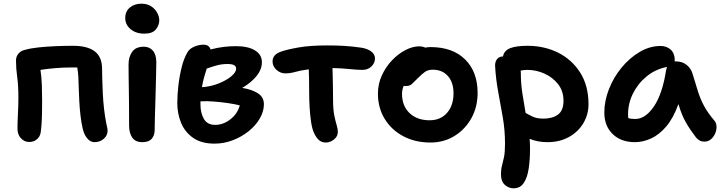

<svg xmlns="http://www.w3.org/2000/svg" viewBox="-20 -763 3930 1044"><path d="M494 10Q471 10 453.5 -11.5Q436 -33 429 -67Q422 -97 417.5 -136Q413 -175 411 -215.5Q409 -256 408 -290.5Q407 -325 406 -346Q404 -374 400 -396H357Q324 -396 281 -392.5Q238 -389 200 -383Q206 -343 207.5 -302Q209 -261 209 -215Q209 -186 208.5 -153Q208 -120 206 -90.5Q204 -61 201 -41Q197 -19 180 -5Q163 9 139 9Q112 9 93.5 -11.5Q75 -32 75 -63Q75 -95 77.5 -143.5Q80 -192 80 -230Q80 -299 73.5 -344.5Q67 -390 67 -435Q67 -455 80 -471Q93 -487 116 -492Q148 -501 192 -505.5Q236 -510 284 -512Q332 -514 376 -514Q456 -514 495.5 -483.5Q535 -453 535 -389Q535 -370 536 -334Q537 -298 539 -255Q541 -212 546 -169Q551 -126 558 -92Q560 -82 562.5 -71Q565 -60 565 -52Q565 -26 544 -8Q523 10 494 10Z M765 -580Q719 -580 690 -604.5Q661 -629 661 -665Q661 -701 686 -722Q711 -743 749 -743Q780 -743 801.5 -729Q823 -715 834.5 -694Q846 -673 846 -652Q846 -626 827.5 -603Q809 -580 765 -580ZM754 10Q716 10 699 -15Q682 -40 682 -80Q682 -149 681.5 -197Q681 -245 680.5 -280.5Q680 -316 679.5 -347Q679 -378 679 -413Q679 -453 698.5 -481Q718 -509 762 -509Q792 -509 810.5 -488.5Q829 -468 830 -427Q830 -406 829 -369.5Q828 -333 827 -288.5Q826 -244 824.5 -199Q823 -154 822 -116Q821 -78 821 -56Q821 -27 805 -8.5Q789 10 754 10Z M1147 18Q1075 18 1030 -13.5Q985 -45 964.5 -95.5Q944 -146 944 -202Q944 -246 950 -298Q956 -350 968 -398Q980 -446 999 -478Q1010 -498 1035.5 -509Q1061 -520 1087 -520Q1117 -520 1125 -494Q1162 -504 1196.5 -508Q1231 -512 1263 -512Q1329 -512 1366.5 -489Q1404 -466 1404 -425Q1404 -385 1374.5 -349Q1345 -313 1297 -285Q1349 -277 1382 -256Q1415 -235 1415 -196Q1415 -157 1392.5 -118.5Q1370 -80 1332 -49.5Q1294 -19 1246 -0.5Q1198 18 1147 18ZM1218 -415Q1185 -415 1157 -407Q1129 -399 1104 -390Q1097 -369 1090 -343.5Q1083 -318 1078 -289Q1126 -292 1168.5 -309Q1211 -326 1237.5 -348Q1264 -370 1264 -390Q1264 -415 1218 -415ZM1070 -195Q1070 -149 1088.5 -116.5Q1107 -84 1150 -84Q1194 -84 1232.5 -114Q1271 -144 1284 -190Q1257 -197 1219 -202.5Q1181 -208 1141.5 -211Q1102 -214 1070 -212Q1070 -204 1070 -195Z M1752 12Q1729 12 1714 -1.5Q1699 -15 1687 -41Q1677 -63 1671.5 -100Q1666 -137 1663.5 -180.5Q1661 -224 1661 -265Q1661 -301 1660.5 -331.5Q1660 -362 1659 -386Q1613 -380 1585.5 -372Q1558 -364 1532 -364Q1504 -364 1483 -383.5Q1462 -403 1462 -429Q1462 -466 1507 -482Q1541 -494 1603.5 -505Q1666 -516 1759 -516Q1810 -516 1852 -513.5Q1894 -511 1943 -504Q1977 -499 1998 -483.5Q2019 -468 2019 -445Q2019 -421 2000 -402Q1981 -383 1950 -383Q1925 -383 1880 -387.5Q1835 -392 1788 -393Q1789 -356 1790 -308.5Q1791 -261 1791 -222Q1791 -169 1797.5 -136.5Q1804 -104 1810.5 -83Q1817 -62 1817 -46Q1817 -21 1796 -4.5Q1775 12 1752 12Z M2321 12Q2237 12 2172.5 -22.5Q2108 -57 2071.5 -117Q2035 -177 2035 -254Q2035 -307 2056.5 -353.5Q2078 -400 2112 -435.5Q2146 -471 2185 -491Q2224 -511 2259 -511Q2278 -511 2292 -504Q2307 -507 2321 -507Q2441 -507 2509 -440Q2577 -373 2577 -258Q2577 -181 2543 -120Q2509 -59 2451 -23.5Q2393 12 2321 12ZM2166 -253Q2166 -187 2207 -148Q2248 -109 2316 -109Q2375 -109 2410.5 -149Q2446 -189 2446 -256Q2446 -315 2415.5 -349.5Q2385 -384 2333 -384Q2307 -384 2290.5 -372Q2274 -360 2254 -340Q2232 -318 2220 -306.5Q2208 -295 2185 -295Q2180 -295 2175 -296Q2166 -275 2166 -253Z M2772 261Q2747 261 2725.5 242.5Q2704 224 2704 184Q2704 158 2709.5 138Q2715 118 2720.5 91.5Q2726 65 2726 19Q2726 -55 2714 -124.5Q2702 -194 2689 -263.5Q2676 -333 2672 -406Q2672 -430 2684 -443Q2696 -456 2715 -456Q2721 -488 2754 -501Q2787 -514 2848 -514Q2940 -514 3015 -476.5Q3090 -439 3135 -368Q3180 -297 3180 -196Q3180 -141 3152.5 -94Q3125 -47 3074.5 -18.5Q3024 10 2956 10Q2904 10 2860 -8Q2862 20 2862 46Q2862 103 2855 152Q2848 201 2828.5 231Q2809 261 2772 261ZM2812 -368Q2812 -308 2820.5 -254.5Q2829 -201 2838 -149Q2855 -139 2877 -128.5Q2899 -118 2936 -118Q2984 -118 3014 -140Q3044 -162 3044 -215Q3044 -268 3014.5 -305.5Q2985 -343 2940 -363Q2895 -383 2847 -383Q2838 -383 2829 -382Q2820 -381 2811 -379Q2812 -374 2812 -368Z M3432 10Q3357 10 3311.5 -34Q3266 -78 3266 -151Q3266 -214 3291 -278Q3316 -342 3359.5 -395Q3403 -448 3458 -480.5Q3513 -513 3572 -513Q3605 -513 3627 -493Q3649 -473 3649 -436Q3649 -432 3648 -429Q3653 -429 3657 -429Q3691 -429 3715 -409Q3739 -389 3747 -358Q3762 -308 3775 -266.5Q3788 -225 3808 -187.5Q3828 -150 3863 -109Q3875 -96 3876 -76.5Q3877 -57 3869 -38Q3861 -19 3846 -6Q3831 7 3811 7Q3794 7 3783.5 0.5Q3773 -6 3765 -15Q3734 -55 3710.5 -95.5Q3687 -136 3669 -197Q3641 -120 3602.5 -75Q3564 -30 3520 -10Q3476 10 3432 10ZM3395 -141Q3395 -130 3396 -121Q3411 -116 3434 -116Q3489 -116 3535.5 -184Q3582 -252 3602 -382Q3604 -391 3607 -399Q3544 -387 3496 -347.5Q3448 -308 3421.5 -254Q3395 -200 3395 -141Z"/></svg>

Font: Shantell Sans Normal
Style: Regular
Weight: 600
Designer: Stephen Nixon, Anya Danilova, Shantell Martin
Foundry: Arrow Type
Version: Version 1.009;[a7da0bfa3]